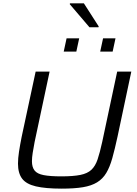

<svg xmlns="http://www.w3.org/2000/svg" viewBox="-20 -1114 813 1142"><path d="M347 8Q251 8 193.5 -5.5Q136 -19 111.5 -51.5Q87 -84 87 -141Q87 -172 93 -211.5Q99 -251 109 -301L192 -688H275L186 -270Q179 -233 174.5 -205Q170 -177 170 -155Q170 -120 185.5 -100Q201 -80 239.5 -72.5Q278 -65 345 -65Q415 -65 457.5 -73.5Q500 -82 523.5 -104Q547 -126 560.5 -166Q574 -206 588 -270L677 -688H761L679 -301Q663 -227 648 -173.5Q633 -120 612 -85Q591 -50 557.5 -29.5Q524 -9 473.5 -0.5Q423 8 347 8ZM576 -807 593 -886H667L650 -807ZM359 -807 376 -886H451L434 -807ZM512 -952 395 -1089 396 -1094H479L567 -957L566 -952Z"/></svg>

Font: Saira SemiExpanded
Style: Italic
Weight: 400
Width: 6
Italic angle: -12°
Designer: Hector Gatti with collaboration of the Omnibus-Type team
Foundry: Omnibus-Type
Version: Version 1.101